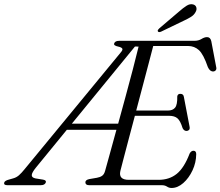

<svg xmlns="http://www.w3.org/2000/svg" viewBox="-71 -898 1069 931"><path d="M713 0H361.5Q343 0 343 -14Q343 -25.5 361.5 -29.5L399 -36Q414 -38.5 424 -45.5Q434 -52.5 438.5 -69Q445 -93 460 -146.5Q475 -200 493.5 -268.5H253L102.5 -84.5Q83.5 -61 83 -49Q82.5 -37 100.5 -33L137.5 -27Q155 -24 151 -13Q146 0 126.5 0H-35Q-54.5 0 -50.5 -13Q-47.5 -22 -28.5 -27L-7.5 -33Q8 -37 20.8 -48Q33.5 -59 51.5 -81.5L513.5 -642.5Q525.5 -656 522 -662.2Q518.5 -668.5 502.5 -672Q479 -677 482.5 -687Q486.5 -700 506 -700H870.5Q891.5 -700 906 -709Q920.5 -718 933 -718Q949 -718 953.5 -698.5L977 -574.5Q980 -563.5 975.5 -557.8Q971 -552 963.5 -551.5Q947 -550.5 937 -572.5Q915.5 -635 893.5 -655Q871.5 -675 841 -675H672Q662.5 -638.5 649.2 -588Q636 -537.5 620.5 -479.2Q605 -421 589.5 -362H743.5Q766.5 -362 778 -376Q789.5 -390 788.5 -430.5Q790.5 -443 803 -443Q818.5 -443 820.5 -428.5L848 -285Q850.5 -273.5 846 -268.5Q841.5 -263.5 834.5 -263Q821.5 -262.5 814.5 -276.5Q803.5 -312.5 789.2 -324.5Q775 -336.5 749 -336.5H583Q567 -277 553 -223.5Q539 -170 528.2 -129.2Q517.5 -88.5 512.5 -68.5Q503 -26 553.5 -26H698Q750 -26 786 -55Q822 -84 848.5 -153.5Q856 -167 867 -167Q880.5 -167 880.5 -150.5Q880 -109.5 862.5 -72Q845 -34.5 817.8 -10.5Q790.5 13.5 761 13.5Q749 13.5 738.8 6.8Q728.5 0 713 0ZM583.5 -672.5 277.5 -298.5H502Q520 -363.5 538.5 -432Q557 -500.5 573.5 -563Q590 -625.5 601 -672ZM796 -841Q817.5 -860 833.8 -870.2Q850 -880.5 865.5 -876.5Q878 -873 881 -862Q884 -851 877.5 -840Q870.5 -826 856 -816.8Q841.5 -807.5 822 -798.5L710 -744.5Q698 -739.5 694.5 -746Q692.5 -749.5 695.2 -753.5Q698 -757.5 702 -761Z"/></svg>

Font: Fraunces 9pt S000 Light
Style: Italic
Weight: 300
Italic angle: -16°
Version: Version 1.000; ttfautohint (v1.8.3)